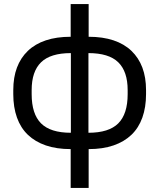

<svg xmlns="http://www.w3.org/2000/svg" viewBox="-20 -720 780 940"><path d="M326 200H414V10Q483 10 535.5 -8Q588 -26 623.5 -60Q659 -94 677 -144.5Q695 -195 695 -259V-279Q695 -341 677 -389Q659 -437 623.5 -471Q588 -505 535.5 -522.5Q483 -540 414 -540V-700H326V-540Q257 -540 204.5 -522.5Q152 -505 116.5 -471Q81 -437 63 -389Q45 -341 45 -279V-259Q45 -195 63 -144.5Q81 -94 116.5 -60Q152 -26 204.5 -8Q257 10 326 10ZM605 -259Q605 -162 559 -116Q513 -70 413 -70V-460Q513 -460 559 -415Q605 -370 605 -279ZM135 -279Q135 -370 181 -415Q227 -460 327 -460V-70Q227 -70 181 -116Q135 -162 135 -259Z"/></svg>

Font: Golos Text VF
Style: Regular
Weight: 400
Designer: A.Korolkova, Vitaly Kuzmin
Foundry: ParaType Ltd
Version: Version 2.005